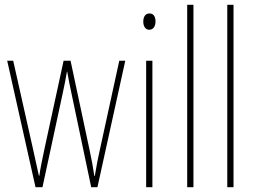

<svg xmlns="http://www.w3.org/2000/svg" viewBox="-20 -780 1063 800"><path d="M278 -390 360 0H386L502 -527H477L395 -151C387 -115 385 -105 375 -47H373C368 -82 361 -120 353 -156L274 -527H245L166 -163C158 -126 147 -73 144 -48H142C134 -83 127 -118 118 -157L35 -527H10L128 0H157L241 -390C248 -421 254 -453 259 -482H260C265 -453 271 -422 278 -390Z M603 -724C583 -724 577 -706 577 -690C577 -672 585 -656 602 -656C618 -656 628 -670 628 -691C628 -707 622 -724 603 -724ZM615 -527H589V0H615Z M786 0V-760H760V0Z M953 0V-760H927V0Z"/></svg>

Font: Noto Sans Sinhala ExtraCondensed Thin
Style: Regular
Weight: 100
Width: 2
Designer: Jelle Bosma - Monotype Design Team
Foundry: Monotype Imaging Inc.
Version: Version 2.006